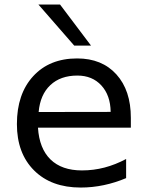

<svg xmlns="http://www.w3.org/2000/svg" viewBox="-20 -820 655 854"><path d="M562 -295.9V-252H148.9Q154.8 -159.2 204.8 -110.6Q254.9 -62 344.2 -62Q396 -62 444.6 -74.7Q493.2 -87.4 541 -112.8V-27.8Q492.7 -7.3 441.9 3.4Q391.1 14.2 338.9 14.2Q208 14.2 131.6 -62Q55.2 -138.2 55.2 -268.1Q55.2 -402.3 127.7 -481.2Q200.2 -560.1 323.2 -560.1Q433.6 -560.1 497.8 -489Q562 -418 562 -295.9ZM472.2 -322.3Q471.2 -396 430.9 -439.9Q390.6 -483.9 324.2 -483.9Q249 -483.9 203.9 -441.4Q158.7 -398.9 151.9 -321.8ZM247.1 -799.8 384.8 -617.2H310.1L150.9 -799.8Z"/></svg>

Font: Pangururan
Style: Regular
Weight: 400
Designer: Uli Kozok
Foundry: Michael Everson and Uli Kozok
Version: Version 1.005